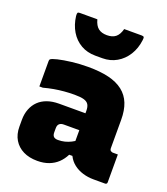

<svg xmlns="http://www.w3.org/2000/svg" viewBox="-149 -921 898 1035"><g transform="rotate(20 300.0 -404.0)"><path d="M536 -352Q536 -332 536 -312Q536 -292 536 -271.5Q536 -251 536 -230.5Q536 -210 536 -190Q536 -184 538.5 -179Q541 -174 547 -173Q548 -172 550 -171.5Q552 -171 555 -171Q556 -171 557 -171Q558 -171 560 -171H583Q583 -131 583 -91Q583 -51 583 -11Q583 -6 580 -3Q577 0 572 0Q567 0 544.5 0Q522 0 505 0Q473 0 443.5 -9Q414 -18 391.5 -35.5Q369 -53 356 -79Q343 -105 343 -140Q343 -173 343 -206Q343 -239 343 -272Q343 -283 343 -293Q343 -303 343 -313.5Q343 -324 343 -334Q343 -357 335 -370Q327 -383 308 -388.5Q289 -394 254 -394Q224 -394 195 -391.5Q166 -389 137.5 -384Q109 -379 80 -371H60Q60 -408 60 -444.5Q60 -481 60 -517Q60 -521 61 -523.5Q62 -526 63 -527Q70 -534 101.5 -541.5Q133 -549 178.5 -554.5Q224 -560 272 -560Q341 -560 390.5 -548Q440 -536 472.5 -510.5Q505 -485 520.5 -446Q536 -407 536 -352ZM220 -166Q220 -149 228 -141.5Q236 -134 253 -134Q273 -134 291 -138.5Q309 -143 326 -151.5Q343 -160 360 -173L369 -80H337Q323 -52 302 -32Q281 -12 252 -1Q223 10 186 10Q139 10 105 -7Q71 -24 52 -55.5Q33 -87 33 -131V-170Q33 -204 44 -232Q55 -260 75 -279.5Q95 -299 124.5 -309.5Q154 -320 192 -320Q230 -320 264.5 -320Q299 -320 328.5 -320Q358 -320 380 -320Q388 -320 392 -310Q396 -300 397.5 -279Q399 -258 399 -223Q375 -223 351 -223Q327 -223 302.5 -223Q278 -223 254 -223Q246 -223 239.5 -221Q233 -219 228 -214Q224 -210 222 -204Q220 -198 220 -190ZM307 -755Q338 -755 356.5 -769.5Q375 -784 384 -818Q409 -818 434 -818Q459 -818 484 -818Q494 -818 497 -814Q500 -810 498 -796Q492 -747 468.5 -709.5Q445 -672 408.5 -651Q372 -630 327 -630H287Q240 -630 203.5 -651Q167 -672 144.5 -709.5Q122 -747 116 -796Q115 -810 117.5 -814Q120 -818 130 -818Q155 -818 180 -818Q205 -818 230 -818Q239 -784 257.5 -769.5Q276 -755 307 -755Z"/></g></svg>

Font: Recursive Monospace Black
Style: Regular
Weight: 900
Version: Version 1.047